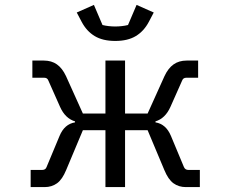

<svg xmlns="http://www.w3.org/2000/svg" viewBox="-20 -763 940 783"><path d="M313 -674 293 -712 363 -743 398 -661Q410 -658 423.5 -656.5Q437 -655 450 -655Q463 -655 476.5 -656.5Q490 -658 502 -661L537 -743L607 -712L587 -674Q567 -636 534 -616Q501 -596 450 -596Q399 -596 366 -616Q333 -636 313 -674ZM152 -70Q166 -70 170 -82L223 -209Q243 -257 286 -264V-268Q246 -280 225 -327L177 -435Q173 -446 160 -446H112V-516H159Q190 -516 212 -500.5Q234 -485 249 -453L318 -300H410V-516H490V-300H582L651 -453Q666 -485 688 -500.5Q710 -516 741 -516H788V-446H740Q727 -446 723 -435L675 -327Q654 -280 614 -268V-264Q657 -257 677 -209L730 -82Q735 -70 748 -70H795V0H738Q709 0 687.5 -15.5Q666 -31 650 -70L582 -232H490V0H410V-232H318L250 -70Q234 -31 212.5 -15.5Q191 0 162 0H105V-70Z"/></svg>

Font: iA Writer Duo V
Style: Regular
Weight: 400
Designer: Mike Abbink, Paul van der Laan, Pieter van Rosmalen, Oliver Reichenstein
Foundry: Information Architects Inc.
Version: Version 2.000